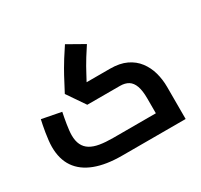

<svg xmlns="http://www.w3.org/2000/svg" viewBox="-152 -924 1169 1119"><g transform="rotate(-30 433.0 -364.5)"><path d="M368.7 0Q262 0 188.6 -28Q115.2 -55.9 77.6 -110.9Q40 -165.9 40 -248.1Q40 -268.4 42.8 -292.7Q45.6 -317 49.4 -341Q53.2 -365 57.5 -386.1Q61.9 -407.1 64.9 -421L194.7 -395.9Q191.7 -380.2 187.9 -361.3Q184.2 -342.3 181.1 -322.2Q177.9 -302.1 175.8 -283.2Q173.7 -264.3 173.7 -249.6Q173.7 -211.1 186.4 -185.1Q199 -159 224.1 -143.6Q249.2 -128.2 287 -121.9Q324.8 -115.6 375.5 -115.6H662.7V-216Q662.7 -267.7 651.4 -299Q640.2 -330.3 617.8 -344.4Q595.4 -358.4 561.5 -358.4H341.4L259.4 -478.4L310.1 -574.4Q319.4 -591 330.5 -610.8Q341.6 -630.5 359.4 -658.8Q377.3 -687.1 405.1 -729L516.5 -665.9Q490.9 -627.3 475 -601.5Q459.1 -575.7 448.4 -556.8Q437.8 -537.9 427.9 -519.2L403.6 -474.1H561.5Q625.7 -474.1 670.4 -453Q715.1 -431.8 742.9 -395.1Q770.8 -358.4 783.6 -312.2Q796.4 -266 796.4 -216V0Z"/></g></svg>

Font: Cairo
Style: Regular
Weight: 400
Designer: Mohamed Gaber, Accademia di Belle Arti di Urbino
Foundry: Kief Type Foundry, Accademia di Belle Arti di Urbino
Version: Version 3.120